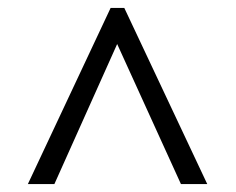

<svg xmlns="http://www.w3.org/2000/svg" viewBox="-20 -734 599 488"><path d="M118.2 -266.1H50.8L261.2 -713.9H295.9L506.8 -266.1H439.9L277.8 -622.1Z"/></svg>

Font: Sitara
Style: Regular
Weight: 400
Designer: Neelakash Kshetrimayum
Foundry: Neelakash Kshetrimayum
Version: Version 1.000;PS Version 1.000;PS 1.0;hotconv 1.;hotconv 1.0